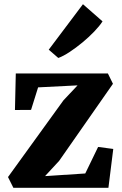

<svg xmlns="http://www.w3.org/2000/svg" viewBox="-20 -892 578 912"><path d="M348.5 -486.5 161 -477 127.5 -370 51 -369.5 55 -543H492.5L516.5 -494L261 -128L194 -55.5L385 -68L446 -194L518 -184.5L495 0H43.5L18 -51L281.5 -415.5ZM256.5 -617 211.5 -656 374 -872 467 -790.5Q453 -768.5 427.5 -742Q402 -715.5 371.5 -690.2Q341 -665 311 -645.2Q281 -625.5 258 -617Z"/></svg>

Font: Merriweather 48pt ExtraBold
Style: Regular
Weight: 800
Version: Version 2.100